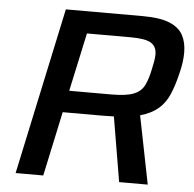

<svg xmlns="http://www.w3.org/2000/svg" viewBox="-50 -739 797 789"><g transform="rotate(5 348.0 -344.0)"><path d="M43 0 190 -688H506Q579 -688 618.5 -671.5Q658 -655 674 -625Q690 -595 690 -553Q690 -514 678 -467Q666 -416 650 -379Q634 -342 606 -318Q578 -294 532 -281L588 0H470L425 -267Q414 -267 402.5 -266.5Q391 -266 379 -266H214L157 0ZM233 -356H408Q469 -356 499.5 -368.5Q530 -381 543 -408Q556 -435 564 -476Q568 -493 570.5 -508.5Q573 -524 573 -536Q573 -567 550.5 -582Q528 -597 465 -597H285Z"/></g></svg>

Font: Saira Medium
Style: Italic
Weight: 500
Italic angle: -12°
Designer: Hector Gatti with collaboration of the Omnibus-Type team
Foundry: Omnibus-Type
Version: Version 1.100; ttfautohint (v1.8.3)